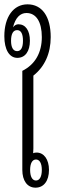

<svg xmlns="http://www.w3.org/2000/svg" viewBox="-22 -860 268 886"><path d="M142 6C180 6 204 -25 204 -76C204 -124 181 -156 147 -156C141 -156 135 -155 131 -153C131 -161 132 -168 132 -175V-511C184 -552 212 -613 212 -689C212 -784 172 -840 105 -840C40 -840 -2 -782 -2 -693C-2 -631 21 -593 58 -593C95 -593 116 -624 116 -672C116 -719 96 -748 63 -748C53 -748 45 -743 38 -734C49 -778 71 -800 100 -800C145 -800 171 -759 171 -689C171 -618 141 -563 81 -533V-76C81 -26 104 6 142 6ZM57 -624C39 -624 29 -641 29 -672C29 -704 39 -721 57 -721C75 -721 84 -704 84 -672C84 -641 75 -624 57 -624ZM144 -27C127 -27 117 -45 117 -76C117 -106 127 -124 144 -124C161 -124 171 -106 171 -76C171 -45 161 -27 144 -27Z"/></svg>

Font: Noto Sans Thai Looped UI Condensed Light
Style: Regular
Weight: 300
Width: 3
Designer: Cadson Demak Team
Foundry: Cadson Demak Co., Ltd.
Version: Version 1.000